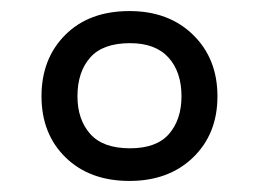

<svg xmlns="http://www.w3.org/2000/svg" viewBox="-20 -744 468 347"><path d="M214 -417Q142 -417 98.5 -459.5Q55 -502 55 -570Q55 -638 98 -681Q141 -724 214 -724Q285 -724 329 -681Q373 -638 373 -570Q373 -502 329 -459.5Q285 -417 214 -417ZM215 -476Q263 -476 285.5 -502Q308 -528 308 -570Q308 -614 284.5 -640Q261 -666 215 -666Q166 -666 143 -640Q120 -614 120 -570Q120 -528 143 -502Q166 -476 215 -476Z"/></svg>

Font: Noto Sans Hanunoo
Style: Regular
Weight: 400
Designer: Monotype Design Team
Foundry: Monotype Imaging Inc.
Version: Version 2.003; ttfautohint (v1.8.4.7-5d5b)